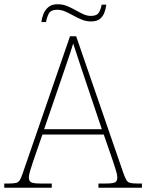

<svg xmlns="http://www.w3.org/2000/svg" viewBox="-24 -885 689 905"><path d="M-4 0V-20H18Q41 -20 52 -23Q63 -26 69.5 -36Q76 -46 83 -68L306 -714H335L558 -68Q566 -46 572 -36Q578 -26 589 -23Q600 -20 623 -20H645V0H440V-20H474Q512 -20 520.5 -27Q529 -34 529 -48Q529 -60 523 -80Q517 -100 510.5 -119Q504 -138 501 -147L465 -251H176L140 -147Q137 -138 130.5 -119Q124 -100 118 -80Q112 -60 112 -48Q112 -34 121 -27Q130 -20 167 -20H220V0ZM184 -276H456L379 -505Q370 -532 359 -564.5Q348 -597 338 -628Q328 -659 321 -680Q317 -665 306.5 -634Q296 -603 285 -570.5Q274 -538 266 -515ZM405 -784Q382 -784 361.5 -792.5Q341 -801 322 -811.5Q303 -822 284 -830.5Q265 -839 245 -839Q215 -839 205.5 -820Q196 -801 193 -781H171Q173 -799 180.5 -818.5Q188 -838 204 -851.5Q220 -865 247 -865Q272 -865 292.5 -856.5Q313 -848 331.5 -837.5Q350 -827 368 -818.5Q386 -810 405 -810Q433 -810 442.5 -826.5Q452 -843 455 -863H477Q475 -844 468 -825.5Q461 -807 446.5 -795.5Q432 -784 405 -784Z"/></svg>

Font: Noto Serif Gujarati Thin
Style: Regular
Weight: 250
Version: Version 2.102